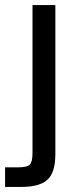

<svg xmlns="http://www.w3.org/2000/svg" viewBox="-25 -516 289 756"><path d="M-5 220V143H44Q81 143 92 132.5Q103 122 103 86V-496H193V90Q193 164 161.5 192Q130 220 60 220Z"/></svg>

Font: HostGroteskRegular
Style: Regular
Weight: 400
Designer: Doukan Karapınar based on Poppins by Indian Type Foundry, Jonny Pinhorn
Foundry: Element Type
Version: Version 1.001; ttfautohint (v1.8.4.7-5d5b)